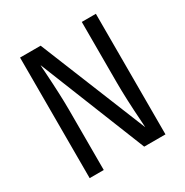

<svg xmlns="http://www.w3.org/2000/svg" viewBox="-163 -840 940 974"><g transform="rotate(-30 307.5 -353.0)"><path d="M156.4 -621Q156.4 -616.9 156.9 -606.7Q157.4 -596.4 159 -577.4Q168.2 -437.4 168.2 -353.8V0H85.6V-706.2H206.2L459 -82.6L456.9 -119.5Q447.2 -255.9 447.2 -352.8V-706.2H529.7V0H405.1Z"/></g></svg>

Font: Fira Code Fixed
Style: Regular
Weight: 400
Monospace: yes
Designer: Carrois Corporate, Edenspiekermann AG, Nikita Prokopov
Foundry: Carrois Corporate, Edenspiekermann AG, Nikita Prokopov
Version: Version 5.002